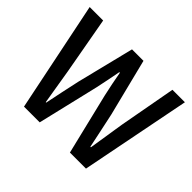

<svg xmlns="http://www.w3.org/2000/svg" viewBox="-158 -973 1209 1209"><g transform="rotate(45 447.0 -368.0)"><path d="M173 0H313L410 -409C422 -467 434 -522 444 -578H449C459 -522 470 -467 483 -409L582 0H725L870 -736H759L689 -353C677 -276 664 -197 652 -117H647C630 -197 614 -276 597 -353L501 -736H399L304 -353C287 -275 270 -196 254 -117H250L211 -353L142 -736H22Z"/></g></svg>

Font: Noto Sans Japanese Medium
Style: Regular
Weight: 500
Designer: Ryoko NISHIZUKA (kana & ideographs); Paul D. Hunt (Latin, Greek & Cyrillic); Wenlong ZHANG (bopomofo); Sandoll Communica
Foundry: Adobe Systems Incorporated
Version: Version 1.000;PS 1;hotconv 1.0.78;makeotf.lib2.5.61930